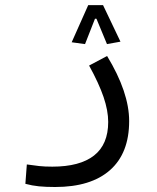

<svg xmlns="http://www.w3.org/2000/svg" viewBox="-20 -519 626 765"><path d="M199.7 226.1Q162.6 226.1 135.3 223.4Q107.9 220.7 81.1 213.4L86.9 136.2Q114.3 140.1 136 142.6Q157.7 145 188.5 145Q297.9 145 354.5 100.8Q411.1 56.6 411.1 -33.2Q411.1 -78.1 392.6 -132.6Q374 -187 335 -257.8L406.7 -295.9Q494.6 -150.9 494.6 -36.6Q494.6 91.3 418.5 158.7Q342.3 226.1 199.7 226.1ZM390.6 -498.5 460 -353 406.2 -343.3 364.3 -444.3H358.4L318.8 -343.3L265.6 -350.6L331.5 -498.5Z"/></svg>

Font: CaskaydiaMono NF SemiLight
Style: Regular
Weight: 350
Designer: Aaron Bell
Foundry: Saja Typeworks
Version: Version 2111.001; ttfautohint (v1.8.4);Nerd Fonts 3.1.1